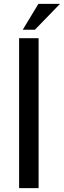

<svg xmlns="http://www.w3.org/2000/svg" viewBox="-20 -975 331 995"><path d="M291 -955H179L98 -821H161ZM79 -777V0H180V-777Z"/></svg>

Font: Reem Kufi
Style: Regular
Weight: 400
Designer: Khaled Hosny
Version: Version 0.007